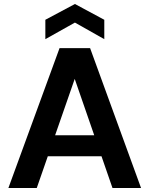

<svg xmlns="http://www.w3.org/2000/svg" viewBox="-20 -941 748 961"><path d="M22 0 278 -700H431L686 0H543L354 -546L164 0ZM135 -159 171 -264H527L562 -159ZM207 -745V-842L355 -921L502 -842V-745L355 -828Z"/></svg>

Font: DM Sans 17pt
Style: Bold
Weight: 700
Version: Version 4.004;gftools[0.9.30]